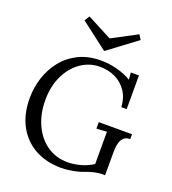

<svg xmlns="http://www.w3.org/2000/svg" viewBox="-169 -1083 1099 1226"><g transform="rotate(20 380.5 -470.5)"><path d="M387 16Q287 16 210 -26Q133 -68 90 -147Q47 -226 47 -335Q47 -406 68.5 -473.5Q90 -541 133.5 -596Q177 -651 242.5 -683.5Q308 -716 395 -716Q449 -716 504.5 -701.5Q560 -687 602 -661L598 -709H653V-480H617Q613 -543 583.5 -586.5Q554 -630 507 -653Q460 -676 402 -676Q331 -676 272.5 -635.5Q214 -595 179.5 -523Q145 -451 145 -358Q145 -264 179 -190Q213 -116 273.5 -74Q334 -32 413 -32Q453 -32 499 -44Q545 -56 584 -82V-301Q567 -300 549 -299Q531 -298 514 -297V-341H740V-308Q712 -308 697 -293.5Q682 -279 676 -258.5Q670 -238 669 -218.5Q668 -199 668 -189V-36H641Q625 -36 597 -30Q569 -24 533 -10Q502 2 461 9Q420 16 387 16ZM390 -780 206 -921 228 -955 396 -867 566 -957 586 -925 392 -780Z"/></g></svg>

Font: Lora
Style: Regular
Weight: 400
Designer: Olga Karpushina, Alexei Vanyashin (Cyrillic)
Foundry: Cyreal
Version: Version 3.005; ttfautohint (v1.8.4.7-5d5b)